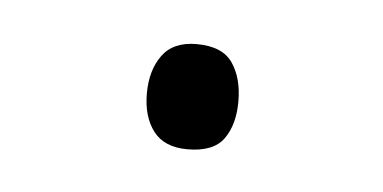

<svg xmlns="http://www.w3.org/2000/svg" viewBox="-25 -100 279 140"><g transform="rotate(5 115.0 -29.5)"><path d="M82 -29Q82 -46 90 -57Q98 -68 115 -68Q134 -68 141.5 -57Q149 -46 149 -29Q149 -12 141.5 -1.5Q134 9 115 9Q98 9 90 -1.5Q82 -12 82 -29Z"/></g></svg>

Font: Noto Sans Lao Looped UI ExtLight
Style: Regular
Weight: 200
Designer: Mark Frömberg, Ben Mitchell
Foundry: The Fontpad Ltd
Version: Version 1.001; ttfautohint (v1.8.4.7-5d5b)